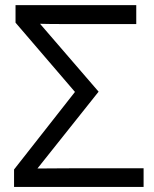

<svg xmlns="http://www.w3.org/2000/svg" viewBox="-20 -734 606 754"><path d="M35.2 0V-68.4L274.4 -373L41 -645V-713.9H515.1V-639.6H252.4Q237.3 -639.6 214.6 -639.6Q191.9 -639.6 170.4 -639.9Q148.9 -640.1 137.2 -640.6L367.2 -374L127 -72.3Q163.6 -72.3 200.2 -72.8Q236.8 -73.2 275.4 -73.2H543.9V0Z"/></svg>

Font: Wonky
Style: Regular
Weight: 400
Designer: Monotype Design Team
Foundry: Monotype Imaging Inc.
Version: Version 3.000